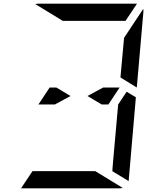

<svg xmlns="http://www.w3.org/2000/svg" viewBox="-20 -1020 856 1040"><path d="M649 -782 652 -815 756 -972Q757 -968 757 -959L721 -546L633 -600V-607ZM539 -546H628L567 -454H531L454 -500ZM277 -454H234H188L249 -546H285L362 -500ZM716 -493 677 -41Q677 -41 677 -39L588 -93L589 -95V-103L592 -139L599 -218L620 -454L666 -523ZM496 -93 645 -2Q637 0 632 0H96H94L156 -93H159H190H326H418ZM320 -907 171 -998Q179 -1000 184 -1000H720H722L660 -907H657H626H490H398Z"/></svg>

Font: DSEG14 Modern Mini
Style: Italic
Weight: 400
Italic angle: -5°
Designer: Keshikan(Twitter:@keshinomi_88pro)
Version: Version 0.46